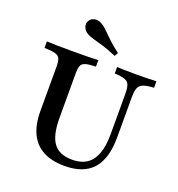

<svg xmlns="http://www.w3.org/2000/svg" viewBox="-139 -881 934 1007"><g transform="rotate(20 328.0 -378.0)"><path d="M331.5 11.3Q260.5 11.3 212.1 -14.5Q163.7 -40.3 139.5 -91.1Q115.3 -141.9 115.3 -216.9V-465.3Q115.3 -494.4 108.9 -508.5Q102.4 -522.6 82.7 -528.2Q62.9 -533.9 22.6 -534.7V-571Q62.1 -568.5 169.4 -568.5Q269.4 -568.5 309.7 -571V-534.7Q271.8 -533.9 252.8 -528.2Q233.9 -522.6 227.8 -508.5Q221.8 -494.4 221.8 -465.3V-216.1Q221.8 -120.2 254 -76.6Q286.3 -33.1 358.1 -33.1Q432.3 -33.1 467.7 -81.5Q503.2 -129.8 503.2 -229V-451.6Q503.2 -485.5 496.8 -502.4Q490.3 -519.4 471.4 -526.2Q452.4 -533.1 414.5 -534.7V-571Q429 -570.2 454.8 -569.4Q480.6 -568.5 516.9 -568.5Q560.5 -568.5 589.9 -569.4Q619.4 -570.2 633.9 -571V-534.7Q596 -533.1 575.8 -525.4Q555.6 -517.7 548.4 -500.4Q541.1 -483.1 541.1 -449.2V-224.2Q541.1 -105.6 489.5 -47.2Q437.9 11.3 331.5 11.3ZM382.3 -621Q336.3 -641.1 304.8 -650.4Q273.4 -659.7 252 -665.3Q230.6 -671 213.7 -679.8Q193.5 -691.1 186.7 -709.7Q179.8 -728.2 188.7 -744.4Q198.4 -762.1 219 -765.7Q239.5 -769.4 258.9 -757.3Q272.6 -750 284.3 -739.1Q296 -728.2 309.7 -714.1Q323.4 -700 343.5 -681.9Q363.7 -663.7 393.5 -641.1Z"/></g></svg>

Font: Playfair 9pt SemiBold
Style: Regular
Weight: 600
Designer: Claus Eggers Sørensen
Foundry: Claus Eggers Sørensen
Version: Version 2.001;gftools[0.9.30]